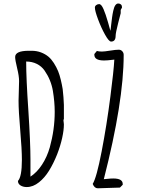

<svg xmlns="http://www.w3.org/2000/svg" viewBox="-20 -1041 794 1071"><path d="M197.8 -24.4Q229 -49.3 253.4 -88.6Q277.8 -127.9 298.8 -180.2Q316.9 -227.1 326.7 -271Q336.4 -314.9 336.4 -347.2L335.4 -356.9Q334 -363.8 334 -368.7Q334 -373.5 336.4 -377.4V-423.8V-455.6Q335.9 -472.7 334 -498.8Q332 -524.9 329.6 -544.4Q325.7 -568.4 319.1 -595.9Q312.5 -623.5 304.2 -644Q294.4 -667.5 280.5 -689.2Q266.6 -710.9 250.5 -724.6Q232.4 -739.7 208.3 -748.8Q184.1 -757.8 156.2 -757.8H141.1Q64.5 -757.8 64.5 -723.1Q64.5 -706.1 75.7 -660.2Q86.4 -616.7 86.4 -588.9Q86.4 -570.3 85 -533.7Q83.5 -497.1 83.5 -479.5Q83.5 -421.9 92.8 -314.9Q102.1 -208 102.1 -149.4Q102.1 -54.7 80.1 -31.7Q80.1 -15.6 94.5 -6.6Q108.9 2.4 128.9 2.4Q164.6 2.4 197.8 -24.4ZM138.2 -424.8Q126 -603 126 -696.8V-697.8Q158.7 -697.8 185.3 -684.6Q211.9 -671.4 228.5 -647.5Q264.2 -596.2 274.9 -534.7Q285.2 -471.7 285.2 -417Q285.2 -317.9 257.8 -219.2Q242.7 -166 214.6 -122.8Q186.5 -79.6 149.9 -55.7V-151.4Q149.9 -243.2 138.2 -424.8ZM669.9 -734.9Q669.9 -746.6 662.1 -755.1Q654.3 -763.7 642.6 -763.7Q625.5 -763.7 595.7 -758.8Q562.5 -753.4 548.3 -753.4Q532.2 -753.4 520 -756.8V-756.3L506.3 -739.7V-735.4Q506.3 -703.6 560.5 -703.6Q566.9 -703.6 581.5 -704.6L617.7 -708.5Q614.3 -645 595.7 -502Q575.2 -342.3 546.9 -195.8Q518.6 -49.3 497.1 -15.1Q506.8 9.3 525.4 9.3Q550.3 9.3 587.4 7.3Q624 5.4 648.9 5.4L664.6 -10.3V-14.6Q664.6 -45.4 611.8 -45.4Q597.7 -45.4 580.6 -43.5Q563.5 -41.5 559.1 -41.5Q669.9 -473.6 669.9 -734.9ZM599.6 -809.1Q625 -809.1 625 -841.3Q625 -856.9 639.2 -912.6L653.3 -967.3V-985.4Q654.3 -988.8 657.2 -992.7Q660.6 -997.6 660.6 -1000.5Q660.6 -1010.3 654.8 -1015.9Q648.9 -1021.5 639.6 -1021.5Q620.6 -1021.5 611.8 -981Q607.9 -963.9 605.2 -944.1Q602.5 -924.3 600.1 -902.8Q598.1 -880.4 595.7 -869.1L583 -915Q569.3 -962.9 557.6 -989.7Q545.4 -1018.1 533.2 -1018.1Q523.9 -1018.1 516.6 -1012.5Q509.3 -1006.8 509.3 -999Q509.3 -980.5 526.9 -933.3Q544.4 -886.2 565.9 -847.7Q587.4 -809.1 599.6 -809.1Z"/></svg>

Font: Amatica SC
Style: Bold
Weight: 400
Designer: Vernon Adams, Ben Nathan
Foundry: newtypography
Version: Version 2.000